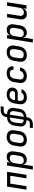

<svg xmlns="http://www.w3.org/2000/svg" viewBox="2225 -2995 950 5440"><g transform="rotate(-90 2700.0 -275.0)"><path d="M46 0H145L217 -459H440L367 0H466L553 -550H133Z M615 180H714L740 21L758 -106H760C761 -36 811 10 891 10C1005 10 1084 -65 1104 -197L1129 -354C1148 -479 1089 -560 982 -560C895 -560 834 -518 812 -444L829 -550H731ZM871 -76C799 -76 763 -123 775 -202L798 -348C810 -427 862 -474 933 -474C1006 -474 1043 -438 1030 -353L1005 -197C992 -112 943 -76 871 -76Z M1454 10C1592 10 1683 -67 1704 -202L1728 -349C1748 -478 1676 -560 1545 -560C1406 -560 1315 -483 1295 -349L1272 -202C1252 -72 1323 10 1454 10ZM1468 -78C1393 -78 1359 -121 1371 -202L1394 -349C1406 -429 1456 -473 1531 -473C1606 -473 1640 -429 1628 -349L1605 -202C1593 -121 1543 -78 1468 -78Z M2010 20C2004 70 1973 95 1922 95H1803L1789 180H1904C2013 180 2085 119 2096 21L2099 0C2227 0 2317 -77 2337 -203L2360 -349C2380 -473 2314 -550 2186 -550L2189 -570C2197 -620 2227 -645 2277 -645H2396L2410 -730H2295C2186 -730 2118 -669 2103 -571L2100 -550C1973 -550 1882 -474 1862 -349L1839 -203C1819 -77 1885 0 2013 0ZM2028 -78C1954 -78 1917 -125 1930 -203L1952 -349C1965 -426 2016 -472 2091 -472ZM2109 -78 2171 -472C2245 -472 2282 -426 2269 -349L2247 -203C2234 -125 2183 -78 2109 -78Z M2654 10C2777 10 2865 -45 2893 -142H2795C2780 -100 2731 -74 2668 -74C2592 -74 2552 -122 2565 -202L2572 -248H2772C2863 -248 2923 -294 2937 -381C2953 -486 2873 -560 2745 -560C2606 -560 2513 -480 2490 -340L2469 -210C2447 -74 2522 10 2654 10ZM2584 -323 2587 -349C2600 -433 2654 -480 2732 -480C2803 -480 2846 -440 2837 -380C2830 -339 2808 -323 2778 -323Z M3260 10C3395 10 3487 -60 3511 -182H3413C3397 -116 3346 -78 3275 -78C3199 -78 3158 -122 3170 -202L3194 -349C3206 -428 3261 -473 3337 -473C3408 -473 3448 -434 3442 -368H3540C3554 -484 3480 -560 3351 -560C3210 -560 3114 -483 3094 -349L3071 -202C3051 -72 3127 10 3260 10Z M3854 10C3992 10 4083 -67 4104 -202L4128 -349C4148 -478 4076 -560 3945 -560C3806 -560 3715 -483 3695 -349L3672 -202C3652 -72 3723 10 3854 10ZM3868 -78C3793 -78 3759 -121 3771 -202L3794 -349C3806 -429 3856 -473 3931 -473C4006 -473 4040 -429 4028 -349L4005 -202C3993 -121 3943 -78 3868 -78Z M4215 180H4314L4340 21L4358 -106H4360C4361 -36 4411 10 4491 10C4605 10 4684 -65 4704 -197L4729 -354C4748 -479 4689 -560 4582 -560C4495 -560 4434 -518 4412 -444L4429 -550H4331ZM4471 -76C4399 -76 4363 -123 4375 -202L4398 -348C4410 -427 4462 -474 4533 -474C4606 -474 4643 -438 4630 -353L4605 -197C4592 -112 4543 -76 4471 -76Z M5022 10C5105 10 5165 -32 5186 -105H5188L5171 0H5269L5356 -550H5257L5202 -202C5189 -121 5138 -74 5066 -74C4997 -74 4961 -118 4973 -193L5029 -550H4930L4872 -182C4853 -64 4912 10 5022 10Z"/></g></svg>

Font: JetBrains Mono Medium
Style: Italic
Weight: 436
Italic angle: -9°
Monospace: yes
Designer: Philipp Nurullin, Konstantin Bulenkov
Foundry: JetBrains
Version: Version 2.305